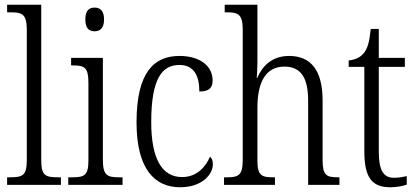

<svg xmlns="http://www.w3.org/2000/svg" viewBox="-20 -780 1757 810"><path d="M10 0H237V-32H226C171 -32 154 -39 154 -105V-760H10V-728H25C71 -728 93 -722 93 -656V-105C93 -39 76 -32 21 -32H10Z M379 -648C401 -648 419 -660 419 -698C419 -736 401 -748 379 -748C356 -748 340 -736 340 -698C340 -660 356 -648 379 -648ZM268 0H497V-32H483C432 -32 414 -40 414 -106V-536H280V-504H288C336 -504 353 -496 353 -431V-103C353 -39 335 -32 284 -32H268Z M740 10C834 10 878 -46 878 -86C878 -103 874 -112 866 -119C847 -75 810 -33 748 -33C664 -33 618 -109 618 -265C618 -451 665 -506 737 -506C799 -506 821 -459 821 -394C858 -394 877 -406 877 -440C877 -503 822 -544 737 -544C632 -544 556 -478 556 -264C556 -66 633 10 740 10Z M925 0H1140V-32H1134C1085 -32 1066 -38 1066 -102V-326C1066 -438 1104 -499 1180 -499C1253 -499 1280 -447 1280 -354V0H1412V-32H1406C1357 -32 1341 -40 1341 -105V-356C1341 -485 1290 -544 1200 -544C1126 -544 1086 -500 1065 -451H1063C1064 -461 1066 -490 1066 -514V-760H928V-728H940C983 -728 1004 -720 1004 -656V-105C1004 -39 985 -32 936 -32H925Z M1627 10C1653 10 1679 5 1696 -1V-37C1677 -33 1663 -30 1642 -30C1599 -30 1578 -59 1578 -141V-498H1688V-536H1578V-658H1544C1539 -605 1531 -575 1514 -555C1500 -538 1479 -528 1451 -525V-498H1517V-143C1517 -29 1550 10 1627 10Z"/></svg>

Font: Noto Serif Georgian Condensed Light
Style: Regular
Weight: 300
Width: 3
Designer: Monotype Design Team, Akaki Razmadze
Foundry: Google LLC
Version: Version 2.003